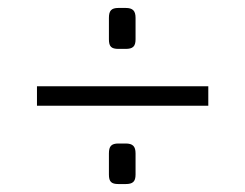

<svg xmlns="http://www.w3.org/2000/svg" viewBox="-20 -537 617 483"><path d="M278 -517C260 -517 254 -510 254 -492V-438C254 -420 260 -414 278 -414H296C314 -414 321 -420 321 -438V-492C321 -510 314 -517 296 -517ZM504 -271V-320H73V-271ZM278 -176C260 -176 254 -169 254 -151V-98C254 -80 260 -74 278 -74H296C314 -74 321 -80 321 -98V-151C321 -169 314 -176 296 -176Z"/></svg>

Font: SnT
Style: Regular
Weight: 300
Designer: Natanael Gama
Version: Version 1.001;PS 001.001;hotconv 1.0.70;makeotf.lib2.5.58329